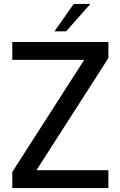

<svg xmlns="http://www.w3.org/2000/svg" viewBox="-20 -949 604 969"><path d="M42 0V-81L405 -647H42V-737H527V-656L164 -90H527V0ZM255 -791 352 -929H436L314 -791Z"/></svg>

Font: Exo Thin Medium
Style: Regular
Weight: 500
Version: Version 2.000